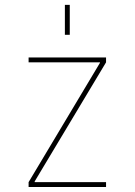

<svg xmlns="http://www.w3.org/2000/svg" viewBox="-20 -750 540 770"><path d="M240.2 -610.4V-730.5H259.8V-610.4ZM380.9 -498V-500H94.7V-519.5H405.3V-500L119.1 -22.5V-19.5H405.3V0H94.7V-19.5Z"/></svg>

Font: Mgen+ 1m thin
Style: Regular
Weight: 100
Designer: [Source Han Sans]
Ryoko NISHIZUKA  (kana & ideographs); Paul D. Hunt (Latin, Greek & Cyrillic); Wenlong ZHANG  (bopomofo
Version: Version 1.059.20150602